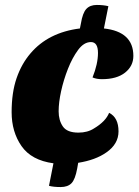

<svg xmlns="http://www.w3.org/2000/svg" viewBox="-20 -707 563 776"><path d="M421 -251Q459 -232 459 -176Q459 -125 410 -91Q366 -60 296 -49L292 -26Q284 18 269 33.5Q254 49 225 49Q196 49 178 44L196 -47Q107 -59 67 -116.5Q27 -174 27 -253.5Q27 -333 47 -391Q67 -449 103 -491Q175 -576 303 -592L307 -612Q314 -655 329 -671Q344 -687 371 -687Q398 -687 418 -682L400 -592Q519 -579 519 -481Q519 -440 485.5 -413.5Q452 -387 392 -387Q370 -387 354 -394Q376 -449 376 -493Q376 -537 347.5 -537Q319 -537 295.5 -505Q272 -473 254.5 -428.5Q237 -384 227 -338.5Q217 -293 217 -257Q217 -221 234 -196Q251 -171 297 -171Q334 -171 360 -188Q407 -216 421 -251Z"/></svg>

Font: Sansita One
Style: Regular
Weight: 400
Version: Version 1.002